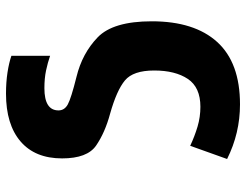

<svg xmlns="http://www.w3.org/2000/svg" viewBox="-110 -490 820 640"><g transform="rotate(90 300.0 -170.0)"><path d="M292 220Q395 220 451.5 171.5Q508 123 508 33Q508 -51 465 -80.5Q422 -110 359 -127Q281 -149 248 -176.5Q215 -204 215 -274Q215 -344 243 -386Q271 -428 336 -428Q370 -428 402 -418.5Q434 -409 466 -394L510 -517Q424 -560 328 -560Q189 -560 120 -484Q51 -408 51 -266Q51 -137 104.5 -85.5Q158 -34 236 -15Q308 3 328 14Q348 25 348 45Q348 92 274 92Q241 92 215 86.5Q189 81 166 73V202Q189 210 221.5 215Q254 220 292 220Z"/></g></svg>

Font: Noto Sans Mono Extra
Style: Regular
Weight: 800
Designer: Monotype Design Team
Foundry: Monotype Imaging Inc.
Version: Version 1.900